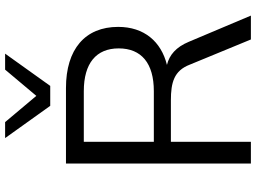

<svg xmlns="http://www.w3.org/2000/svg" viewBox="-142 -834 977 732"><g transform="rotate(-90 346.0 -468.5)"><path d="M88 0H171V-305H329C397 -305 442 -293 465 -233L561 0H652L552 -237C532 -285 502 -311 464 -320C553 -342 609 -407 609 -506C609 -632 524 -705 376 -705H88ZM364 -370H171V-637H364C470 -637 527 -590 527 -504C527 -417 470 -370 364 -370ZM308 -765H384L507 -937H446L346 -818L246 -937H185Z"/></g></svg>

Font: Poppy and Pepper
Style: Regular
Weight: 400
Designer: Thy Ha
Foundry: Thy Ha
Version: Version 0.001;Glyphs 3.2 (3227)